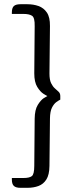

<svg xmlns="http://www.w3.org/2000/svg" viewBox="-20 -770 356 908"><path d="M142.1 -422.9 144 -646Q145 -686.5 131.6 -695.3Q118.2 -704.1 91.3 -704.1H36.1V-710.9Q36.1 -732.9 45.7 -741.5Q55.2 -750 76.2 -750H109.9Q137.7 -750 162.1 -741.5Q186.5 -732.9 201.7 -710.7Q216.8 -688.5 216.3 -647L213.9 -421.9Q213.9 -392.6 221.7 -376.7Q229.5 -360.8 239.5 -352.1Q249.5 -343.3 257.3 -335.9Q265.1 -328.6 265.1 -315.9V-298.8Q257.8 -295.4 246.3 -287.1Q234.9 -278.8 225.8 -261Q216.8 -243.2 216.3 -210L213.9 15.1Q213.4 56.6 199.2 78.9Q185.1 101.1 161.9 109.6Q138.7 118.2 109.9 118.2H76.2Q55.2 118.2 45.7 109.4Q36.1 100.6 36.1 79.1V71.8H91.3Q118.7 71.8 130.4 63Q142.1 54.2 142.1 14.2L144 -209Q144.5 -251 158.7 -273.9Q172.9 -296.9 187.5 -306.2Q202.1 -315.4 204.1 -315.9Q200.7 -316.9 185.5 -326.4Q170.4 -335.9 156.2 -358.9Q142.1 -381.8 142.1 -422.9Z"/></svg>

Font: Artifika
Style: Regular
Weight: 400
Designer: Yulya Zhdanova, Ivan Petrov | Cyreal.org
Foundry: Cyreal.org
Version: Version 1.102; ttfautohint (v1.8.4.7-5d5b)